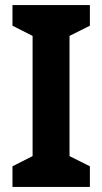

<svg xmlns="http://www.w3.org/2000/svg" viewBox="-20 -734 402 754"><path d="M333 0V-81L253 -121V-593L333 -633V-714H29V-633L108 -593V-121L29 -81V0Z"/></svg>

Font: Noto Sans Telugu SemiCondensed
Style: Bold
Weight: 700
Width: 4
Designer: Jelle Bosma - Monotype Design Team
Foundry: Monotype Imaging Inc.
Version: Version 2.005